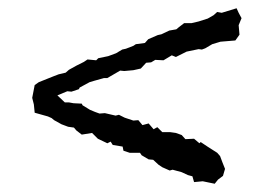

<svg xmlns="http://www.w3.org/2000/svg" viewBox="-20 -484 640 465"><path d="M463 -137 466 -140 484 -128 506 -114 513 -106 519 -90 525 -75 520 -58 508 -49 500 -39 471 -45 450 -43 446 -57 435 -60 420 -67 398 -73 391 -71 373 -79 364 -85 351 -97 340 -98 323 -108 319 -114H294L279 -119L277 -129L253 -133L248 -141L240 -137L217 -148L203 -162L178 -158L165 -168L159 -175L145 -177L129 -183L111 -193L105 -198L96 -202L64 -211L62 -231L58 -247L64 -278L74 -285L109 -299L122 -304L139 -308L147 -315L165 -325L183 -334L192 -340L213 -338L218 -343L242 -348L261 -355L276 -364L285 -366L303 -373L309 -377L331 -380L339 -389L362 -399L371 -401L390 -410L407 -413L413 -418L426 -428H444L461 -432L483 -439L497 -447L506 -455L517 -453L553 -464L558 -453L565 -440L558 -423L560 -400L550 -386L514 -383L494 -377L477 -367L469 -364L461 -365L432 -359L406 -346L396 -350L376 -338L356 -339L346 -333L334 -332L321 -318L303 -314L281 -312L271 -313L240 -295H232L207 -288L197 -285L173 -272L171 -268L153 -262L143 -263L119 -253L137 -236H147L158 -234L178 -233L180 -229L198 -218L210 -213L221 -209L234 -210L260 -204L268 -206L282 -199L303 -192L315 -193L325 -181L340 -185L352 -171L361 -176L373 -164H392L406 -162L420 -157L429 -147L450 -148Z"/></svg>

Font: Winky Rough Light
Style: Italic
Weight: 300
Italic angle: -8.97852°
Designer: Simon Atzbach
Foundry: typofactur
Version: Version 1.206; ttfautohint (v1.8.4.7-5d5b)